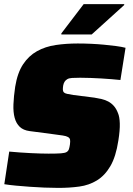

<svg xmlns="http://www.w3.org/2000/svg" viewBox="-20 -908 649 936"><path d="M1 0ZM265 8Q232 8 196 6.5Q160 5 125 2.5Q90 0 58 -3Q26 -6 1 -10L25 -169Q79 -164 131 -161.5Q183 -159 217 -159Q257 -159 277 -160.5Q297 -162 305 -167Q313 -172 316 -181Q319 -190 321 -204Q323 -219 321.5 -227Q320 -235 311.5 -240Q303 -245 285.5 -247.5Q268 -250 238 -254L124 -269Q94 -273 76.5 -289.5Q59 -306 51.5 -333.5Q44 -361 45.5 -399.5Q47 -438 54 -485Q65 -553 92.5 -594.5Q120 -636 160.5 -658.5Q201 -681 251.5 -688.5Q302 -696 359 -696Q391 -696 424 -694.5Q457 -693 488 -690Q519 -687 546 -683.5Q573 -680 592 -675L567 -518Q548 -520 524 -522Q500 -524 474 -525.5Q448 -527 421.5 -528Q395 -529 371 -529Q347 -529 331.5 -528Q316 -527 308 -522Q292 -513 288 -491Q286 -478 286.5 -470Q287 -462 291.5 -457.5Q296 -453 307 -450.5Q318 -448 337 -445L440 -432Q459 -429 476 -425Q493 -421 508 -413Q523 -405 535 -391.5Q547 -378 555 -357Q563 -339 564 -306Q565 -273 557 -223Q545 -144 518 -98Q491 -52 452.5 -28.5Q414 -5 366.5 1.5Q319 8 265 8ZM279 -740ZM279 -740V-745L388 -888H586L585 -883L427 -740Z"/></svg>

Font: Azeri Sans Black
Style: Italic
Weight: 900
Designer: Hector Gatti & Omnibus-Type (original fonts) / Cristiano Sobral (main changes and remastering)
Foundry: Omnibus-Type
Version: Version 0.07;August 21, 2020;FontCreator 13.0.0.2681 64-bit;